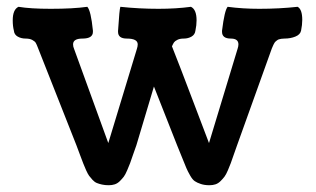

<svg xmlns="http://www.w3.org/2000/svg" viewBox="-20 -547 934 567"><path d="M502.9 -118.2 434.6 -291.5 382.8 -118.2Q379.4 -109.4 373.3 -91.3Q367.2 -73.2 364.3 -65.4Q361.3 -57.6 355.7 -44.4Q350.1 -31.2 345.5 -25.1Q340.8 -19 334 -12.2Q327.1 -5.4 319.1 -2.7Q311 0 301.3 0Q290 0 281.2 -2Q272.5 -3.9 265.9 -6.6Q259.3 -9.3 253.2 -15.9Q247.1 -22.5 243.2 -27.8Q239.3 -33.2 234.1 -44.7Q229 -56.2 225.8 -64.5Q222.7 -72.8 216.3 -89.6Q210 -106.4 205.6 -118.2L91.3 -407.7Q87.9 -416.5 85.4 -420.7Q83 -424.8 75.4 -429Q67.9 -433.1 55.7 -433.1Q42.5 -433.1 32.2 -439Q22 -444.8 21 -456.5Q17.6 -469.7 17.6 -486.8Q17.6 -519 34.7 -526.9Q69.8 -521 129.9 -521Q195.8 -521 237.8 -526.9Q248.5 -515.6 254.4 -456.5V-453.1Q254.4 -433.1 223.6 -433.1Q195.8 -433.1 195.8 -416Q195.8 -409.2 198.7 -402.8L299.8 -124.5L384.3 -402.8Q386.7 -410.2 386.7 -416Q386.7 -433.1 354.5 -433.1Q328.6 -433.1 328.6 -453.1V-456.5Q328.6 -457.5 328.9 -459.5Q329.1 -461.4 329.1 -462.4Q332.5 -518.1 335.4 -526.9Q391.1 -521 448.2 -521Q500 -521 543.9 -526.9Q560.5 -519 560.5 -486.8Q560.5 -472.7 557.1 -456.5Q555.7 -444.8 545.7 -439Q535.6 -433.1 522.5 -433.1Q511.2 -433.1 503.9 -429.4Q496.6 -425.8 493.9 -421.9Q491.2 -418 487.8 -410.2Q509.8 -355 549.6 -249.8Q589.4 -144.5 597.2 -124.5L681.6 -402.8Q684.1 -410.2 684.1 -416Q684.1 -433.1 661.6 -433.1Q635.7 -433.1 635.7 -453.1V-456.5Q643.1 -516.6 652.3 -526.9Q696.3 -521 745.6 -521Q804.7 -521 858.9 -526.9Q872.6 -519.5 872.6 -488.3Q872.6 -473.6 869.1 -456.5Q866.7 -444.8 852.3 -439Q837.9 -433.1 819.8 -433.1Q814.9 -433.1 810.5 -432.4Q806.2 -431.6 803.2 -430.7Q800.3 -429.7 797.6 -427.5Q794.9 -425.3 793.5 -424.1Q792 -422.9 790 -419.4Q788.1 -416 787.4 -414.6Q786.6 -413.1 784.9 -408.9Q783.2 -404.8 782.7 -403.8L680.2 -118.2Q676.8 -109.4 670.7 -91.3Q664.6 -73.2 661.6 -65.4Q658.7 -57.6 653.1 -44.4Q647.5 -31.2 642.8 -25.1Q638.2 -19 631.3 -12.2Q624.5 -5.4 616.5 -2.7Q608.4 0 598.6 0Q584 0 573 -3.7Q562 -7.3 555.2 -12Q548.3 -16.6 541.3 -29.1Q534.2 -41.5 530.3 -50.8Q526.4 -60.1 517.8 -81.5Q509.3 -103 502.9 -118.2Z"/></svg>

Font: Coustard
Style: Regular
Weight: 400
Foundry: vernon adams
Version: Version 1.000